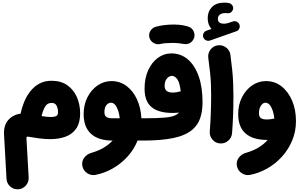

<svg xmlns="http://www.w3.org/2000/svg" viewBox="-20 -992 2252 1439"><path d="M366.7 -386.7Q437 -386.7 484.6 -353Q532.2 -319.3 556.4 -263.9Q580.6 -208.5 580.6 -142.1Q580.6 -71.8 552 -29.5Q523.4 12.7 472.9 31.7Q422.4 50.8 356 50.8Q312.5 50.8 271 44.9Q229.5 39.1 194.3 32.7Q184.1 30.8 180.9 33.7Q177.7 36.6 178.2 44.9L194.8 335.9Q197.3 373 172.6 399.9Q147.9 426.8 111.8 426.8Q78.6 426.8 54.7 404.1Q30.8 381.3 28.8 348.1L10.3 17.6Q6.3 -51.8 41.5 -92Q76.7 -132.3 134.3 -140.6Q143.1 -184.1 160.9 -227.5Q178.7 -271 206.8 -307.1Q234.9 -343.3 274.4 -365Q314 -386.7 366.7 -386.7ZM366.7 -220.7Q334.5 -220.7 318.4 -193.4Q302.2 -166 291.5 -122.1Q310.5 -118.7 328.9 -116.9Q347.2 -115.2 364.7 -115.2Q386.2 -115.2 400.6 -121.6Q415 -127.9 415 -151.4Q415 -175.8 405 -198.2Q395 -220.7 366.7 -220.7Z M822.3 61.5Q717.8 61.5 662.4 11Q606.9 -39.6 606.9 -136.7Q606.9 -207 635.5 -263.2Q664.1 -319.3 711.4 -351.8Q758.8 -384.3 815.4 -384.3Q878.4 -384.3 927.7 -347.9Q977.1 -311.5 1006.3 -248.3Q1035.6 -185.1 1039.6 -105.5H1055.2Q1089.8 -105.5 1114 -81.1Q1138.2 -56.6 1138.2 -22Q1138.2 12.2 1114 36.9Q1089.8 61.5 1055.2 61.5H1011.2Q983.9 128.9 935.1 182.4Q886.2 235.8 824.2 271Q762.2 306.2 694.8 318.8Q661.6 325.2 632.6 305.2Q603.5 285.2 597.2 251.5Q590.8 217.8 611.1 190.4Q631.3 163.1 664.1 153.8Q717.3 138.7 757.1 115Q796.9 91.3 823.7 61.5ZM820.8 -105.5H877.4Q874.5 -134.8 866 -161.4Q857.4 -188 843.8 -205.1Q830.1 -222.2 811.5 -222.2Q792 -222.2 777.3 -204.1Q762.7 -186 762.7 -152.3Q762.7 -125.5 777.1 -115.5Q791.5 -105.5 820.8 -105.5Z M971.7 -22Q971.7 -56.6 996.3 -81.1Q1021 -105.5 1055.2 -105.5Q1161.6 -105.5 1220.5 -111.1Q1279.3 -116.7 1306.2 -134.8Q1314.9 -140.6 1321.3 -148.4Q1296.9 -145.5 1273.4 -145.5Q1168.9 -145.5 1116.2 -189Q1063.5 -232.4 1063.5 -327.6Q1063.5 -405.8 1090.6 -465.3Q1117.7 -524.9 1163.3 -558.3Q1209 -591.8 1264.6 -591.8Q1334.5 -591.8 1387 -547.6Q1439.5 -503.4 1468.8 -421.4Q1498 -339.4 1498 -225.6Q1498 -159.7 1481 -108.2Q1463.9 -56.6 1423.8 -22Q1371.6 23.4 1279.5 42.5Q1187.5 61.5 1055.2 61.5Q1021 61.5 996.3 36.9Q971.7 12.2 971.7 -22ZM1213.9 -348.6Q1213.9 -298.3 1273.9 -298.3Q1290.5 -298.3 1305.9 -301.3Q1321.3 -304.2 1334 -307.6H1334.5Q1327.1 -372.1 1309.1 -397.7Q1291 -423.3 1268.6 -423.3Q1247.6 -423.3 1230.7 -403.3Q1213.9 -383.3 1213.9 -348.6ZM1100.1 -709Q1092.8 -734.9 1106 -758.5Q1119.1 -782.2 1146 -791Q1173.8 -799.3 1210 -803.7Q1246.1 -808.1 1281.7 -808.1Q1319.8 -808.1 1350.3 -802.7Q1380.9 -797.4 1401.9 -788.6Q1428.7 -773.4 1435.8 -744.1Q1442.9 -714.8 1425.8 -690.4Q1412.1 -670.9 1392.8 -664.8Q1373.5 -658.7 1352.5 -663.1Q1338.4 -666 1318.6 -668.2Q1298.8 -670.4 1281.7 -670.4Q1249 -670.4 1223.6 -668.5Q1198.2 -666.5 1182.6 -662.6Q1156.7 -655.8 1132.3 -669.4Q1107.9 -683.1 1100.1 -709Z M1503.4 -712.4Q1498 -726.6 1505.4 -741.9Q1512.7 -757.3 1527.8 -762.2L1564.9 -774.9Q1536.6 -806.2 1536.6 -856Q1536.6 -906.2 1568.6 -939.2Q1600.6 -972.2 1660.6 -972.2Q1678.2 -972.2 1692.9 -969.7Q1709 -967.3 1719 -954.8Q1729 -942.4 1727.5 -927.7Q1725.6 -912.6 1713.1 -901.6Q1700.7 -890.6 1685.1 -893.1Q1678.2 -894 1671.9 -894Q1640.6 -894 1626.7 -881.8Q1612.8 -869.6 1612.8 -850.6Q1612.8 -814.5 1658.7 -814.5Q1670.4 -814.5 1682.9 -817.4Q1695.3 -820.3 1726.1 -831.1Q1742.2 -836.4 1757.3 -827.9Q1772.5 -819.3 1775.9 -803.2Q1779.3 -788.6 1772 -775.1Q1764.6 -761.7 1751.5 -757.8L1553.2 -688Q1538.6 -683.1 1523.7 -690.2Q1508.8 -697.3 1503.4 -712.4ZM1541 -558.1Q1536.6 -592.3 1557.6 -620.1Q1578.6 -647.9 1612.8 -652.3Q1647 -656.7 1674.8 -635.7Q1702.6 -614.7 1707 -580.6Q1715.8 -514.6 1720.7 -464.8Q1725.6 -415 1727.5 -369.1Q1729.5 -323.2 1729.5 -268.6Q1729.5 -196.3 1726.8 -125Q1724.1 -53.7 1719.2 6.3Q1716.3 40.5 1689.7 63.2Q1663.1 85.9 1628.4 83Q1594.2 80.1 1571.8 53.5Q1549.3 26.9 1552.2 -7.3Q1557.1 -67.9 1559.8 -137.9Q1562.5 -208 1562.5 -277.3Q1562.5 -325.2 1560.8 -364.3Q1559.1 -403.3 1554.4 -448.2Q1549.8 -493.2 1541 -558.1Z M1973.6 -384.3Q2039.6 -384.3 2090.1 -344.7Q2140.6 -305.2 2169.4 -237.3Q2198.2 -169.4 2198.2 -84.5Q2198.2 -6.8 2169.9 61Q2141.6 128.9 2093 182.4Q2044.4 235.8 1982.4 271Q1920.4 306.2 1853 318.8Q1819.8 325.2 1790.8 305.2Q1761.7 285.2 1755.4 251.5Q1749 217.8 1769.3 190.4Q1789.6 163.1 1822.3 153.8Q1877.4 138.2 1918.5 113Q1959.5 87.9 1986.3 56.6Q1983.4 56.6 1980.5 56.6Q1876 56.6 1820.6 8.5Q1765.1 -39.6 1765.1 -136.7Q1765.1 -207 1793.7 -263.2Q1822.3 -319.3 1869.6 -351.8Q1917 -384.3 1973.6 -384.3ZM1920.9 -143.6Q1920.9 -116.7 1935.3 -106.7Q1949.7 -96.7 1979 -96.7Q1995.1 -96.7 2009.5 -98.9Q2023.9 -101.1 2036.1 -103.5Q2033.2 -133.3 2024.7 -160.4Q2016.1 -187.5 2002.2 -204.8Q1988.3 -222.2 1969.7 -222.2Q1950.2 -222.2 1935.5 -199.7Q1920.9 -177.2 1920.9 -143.6Z"/></svg>

Font: Mikhak-FD Black
Style: Regular
Weight: 900
Designer: Amin Abedi
Version: Version 3.2